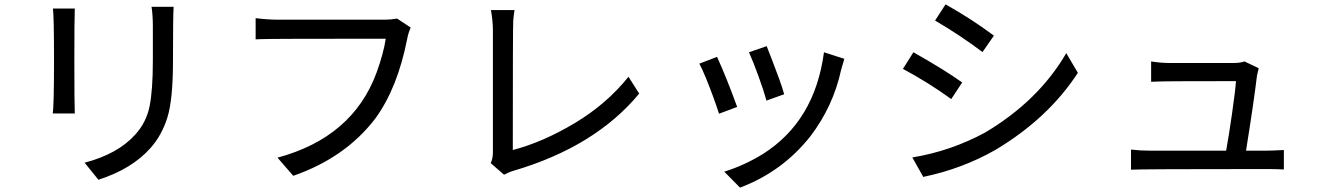

<svg xmlns="http://www.w3.org/2000/svg" viewBox="-20 -785 6040 878"><path d="M430 37 367 -41Q519 -81 598 -169Q649 -225 664 -299Q679 -373 679 -510V-664Q679 -715 673 -754H774Q771 -714 771 -506Q771 -330 745.5 -248Q720 -166 668 -108Q583 -12 430 37ZM322 -266H221Q227 -300 227 -509Q227 -712 222 -746H322Q320 -697 320 -508Q320 -312 322 -266Z M1321 19 1249 -64Q1593 -157 1702 -453Q1734 -541 1744 -608Q1206 -608 1172 -606Q1163 -605 1149 -605V-702Q1204 -695 1251 -695H1742Q1765 -695 1796 -700L1858 -659Q1847 -634 1842 -607Q1798 -383 1697 -244Q1560 -64 1321 19Z M2285 14 2224 -39Q2234 -60 2234 -88V-646Q2234 -688 2225 -739H2333Q2329 -715 2327 -691Q2325 -667 2325 -99Q2463 -135 2609 -222.5Q2755 -310 2854 -434L2903 -357Q2702 -114 2328 -4Q2312 0 2285 14Z M3268 -265Q3258 -297 3241.5 -342Q3225 -387 3208 -428.5Q3191 -470 3178 -494L3259 -525Q3302 -431 3351 -296ZM3364 73 3292 0Q3385 -29 3469 -81Q3706 -231 3748 -546L3841 -516Q3834 -493 3830 -478L3826 -464Q3790 -299 3686 -162Q3558 0 3364 73ZM3485 -325Q3473 -369 3448.5 -436.5Q3424 -504 3405 -546L3486 -574Q3496 -548 3512 -507Q3528 -466 3543 -424.5Q3558 -383 3566 -354Z M4330 -332Q4225 -408 4109 -470L4157 -546Q4297 -467 4380 -408ZM4202 24 4152 -65Q4328 -94 4485 -179Q4729 -324 4856 -542L4909 -452Q4773 -243 4531 -99Q4380 -13 4202 24ZM4473 -547Q4369 -625 4256 -691L4304 -765Q4422 -699 4525 -622Z M5152 -9V-101Q5194 -96 5238 -96H5587Q5599 -161 5614 -265.5Q5629 -370 5632 -414Q5297 -414 5271 -412Q5259 -411 5244 -411V-504Q5289 -497 5326 -497H5622Q5651 -497 5671 -504L5736 -473Q5730 -450 5728 -439Q5714 -321 5678 -96H5769Q5796 -96 5851 -99V-10Q5817 -12 5772 -12Q5193 -12 5152 -9Z"/></svg>

Font: LXGW 975 Gothic SC
Style: Regular
Weight: 400
Version: Version 2.01;February 25, 2021